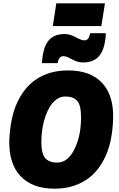

<svg xmlns="http://www.w3.org/2000/svg" viewBox="-20 -1130 716 1156"><path d="M308 6Q174 6 103 -70Q32 -146 36 -288Q39 -351 50 -406.5Q61 -462 81.5 -508Q102 -554 131.5 -591Q161 -628 199.5 -653.5Q238 -679 285.5 -692.5Q333 -706 390 -706Q525 -706 595.5 -630Q666 -554 661 -412Q659 -350 648 -294Q637 -238 616.5 -192Q596 -146 566.5 -109Q537 -72 498 -46.5Q459 -21 412 -7.5Q365 6 308 6ZM323 -151Q348 -151 368 -162Q388 -173 404 -193Q420 -213 432 -239.5Q444 -266 452.5 -296.5Q461 -327 464.5 -359.5Q468 -392 468 -424Q468 -498 444 -523.5Q420 -549 375 -549Q350 -549 330.5 -538Q311 -527 294.5 -507Q278 -487 266 -460.5Q254 -434 245.5 -403.5Q237 -373 233 -340.5Q229 -308 229 -276Q229 -202 253.5 -176.5Q278 -151 323 -151ZM232 -750Q233 -762 234.5 -774Q236 -786 238 -800Q249 -864 280.5 -894.5Q312 -925 370 -925Q388 -925 404.5 -919.5Q421 -914 435.5 -906Q450 -898 463.5 -892.5Q477 -887 490 -887Q497 -887 502.5 -890.5Q508 -894 511.5 -899Q515 -904 517 -909Q519 -915 520 -919.5Q521 -924 523 -930H617Q617 -918 616 -907Q615 -896 613 -885Q603 -818 570.5 -786Q538 -754 480 -754Q460 -754 444 -759.5Q428 -765 413.5 -773Q399 -781 386 -786.5Q373 -792 360 -792Q350 -792 343 -785.5Q336 -779 333 -773Q331 -767 330 -762.5Q329 -758 327 -750ZM298 -973 319 -1110H612L590 -973Z"/></svg>

Font: Georama ExtraBold
Style: Italic
Weight: 800
Italic angle: -9°
Version: Version 1.001